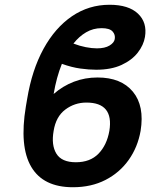

<svg xmlns="http://www.w3.org/2000/svg" viewBox="-20 -780 698 810"><path d="M391.3 -453.1Q491.1 -453.1 540.7 -393.1Q590.2 -333.1 573.2 -228Q561.1 -159.1 522.9 -105.3Q484.7 -51.5 424.9 -20.8Q365.1 9.9 287.6 9.9Q162.6 9.9 111.9 -76Q61.1 -161.9 89.1 -330.6L94.5 -362.2Q114.7 -484.7 163.5 -573.9Q212.4 -663 283.6 -711.5Q354.8 -759.9 442.1 -759.9Q522.4 -759.9 562 -722.5Q601.6 -685 591.6 -624.3Q585.9 -589.8 561.3 -558.1Q536.6 -526.3 492.7 -506Q448.9 -485.8 385.7 -485.8Q355.1 -485.8 319.1 -490.8Q283 -495.7 241.1 -510.7Q218 -453.5 206.3 -383.5Q245 -417.3 291.7 -435.2Q338.4 -453.1 391.3 -453.1ZM344.5 -347.3Q294.7 -347.3 255.3 -317.6Q215.9 -288 206.3 -228Q195.7 -168 217.9 -131.7Q240.1 -95.5 300.1 -95.5Q360.4 -95.5 395.6 -131.7Q430.8 -168 441.4 -228Q460.6 -347.3 344.5 -347.3ZM289.8 -596.2Q316.4 -585.9 342 -581Q367.5 -576 388.8 -576Q422.6 -576 442.1 -587.9Q461.6 -599.8 464.1 -615.1Q467.3 -633.9 454.7 -647.5Q442.1 -661.2 408.4 -661.2Q373.2 -661.2 343.4 -643.8Q313.6 -626.4 289.8 -596.2Z"/></svg>

Font: Inter UI Semi Bold
Style: Italic
Weight: 600
Italic angle: -9.39999°
Designer: Rasmus Andersson
Foundry: rsms
Version: 3.2;8d6f07862